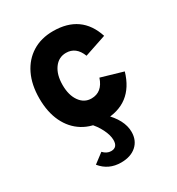

<svg xmlns="http://www.w3.org/2000/svg" viewBox="-182 -638 920 998"><g transform="rotate(-30 277.5 -138.5)"><path d="M286 12Q213.5 12 160.8 -20.5Q108 -53 79.2 -113Q50.5 -173 50.5 -255Q50.5 -337 79.5 -397Q108.5 -457 161.5 -490Q214.5 -523 286.5 -523Q455 -523 505 -369L374 -325Q348.5 -391.5 288.5 -391.5Q244 -391.5 217 -354Q190 -316.5 190 -255Q190 -194 216.5 -156.8Q243 -119.5 286 -119.5Q351 -119.5 375 -193L505.5 -155Q457 12 286 12ZM253 246Q178.5 246 133 190L191 146Q212 168.5 237.5 168.5Q276.5 168.5 276.5 124.5Q276.5 95 258 58Q239.5 21 209 -10H303Q379 62 379 134.5Q379 185.5 345 215.8Q311 246 253 246Z"/></g></svg>

Font: Overpass ExtraBold
Style: Regular
Weight: 800
Designer: Delve Withrington, Dave Bailey, Thomas Jockin
Foundry: Delve Fonts LLC
Version: Version 4.000; ttfautohint (v1.8.3)